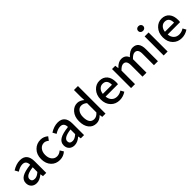

<svg xmlns="http://www.w3.org/2000/svg" viewBox="367 -2353 3922 3922"><g transform="rotate(-45 2328.0 -392.0)"><path d="M100 -30Q55 -74 55 -146Q55 -234 134 -283Q212 -331 384 -350Q382 -470 279 -470Q208 -470 120 -414L77 -492Q191 -564 299 -564Q499 -564 499 -331V0H405L395 -63H392Q304 13 217 13Q145 13 100 -30ZM384 -142V-277Q166 -250 166 -154Q166 -78 252 -78Q314 -78 384 -142Z M699 -62Q623 -141 623 -274Q623 -407 705 -488Q781 -564 895 -564Q984 -564 1056 -501L999 -426Q951 -469 900 -469Q831 -469 787 -415Q742 -361 742 -274Q742 -187 785 -134Q828 -81 897 -81Q958 -81 1017 -131L1064 -55Q988 13 886 13Q771 13 699 -62Z M1192 -30Q1147 -74 1147 -146Q1147 -234 1226 -283Q1304 -331 1476 -350Q1474 -470 1371 -470Q1300 -470 1212 -414L1169 -492Q1283 -564 1391 -564Q1591 -564 1591 -331V0H1497L1487 -63H1484Q1396 13 1309 13Q1237 13 1192 -30ZM1476 -142V-277Q1258 -250 1258 -154Q1258 -78 1344 -78Q1406 -78 1476 -142Z M1779 -62Q1717 -139 1717 -274Q1717 -404 1789 -486Q1857 -564 1953 -564Q2028 -564 2101 -502L2096 -593V-797H2211V0H2117L2107 -62H2104Q2031 13 1944 13Q1839 13 1779 -62ZM2096 -149V-418Q2041 -468 1975 -468Q1916 -468 1877 -417Q1836 -363 1836 -276Q1836 -82 1971 -82Q2038 -82 2096 -149Z M2423 -63Q2345 -142 2345 -274Q2345 -403 2422 -486Q2495 -564 2596 -564Q2703 -564 2763 -492Q2820 -423 2820 -303Q2820 -267 2815 -245H2458Q2465 -167 2511 -122Q2556 -77 2628 -77Q2696 -77 2759 -118L2799 -45Q2712 13 2613 13Q2498 13 2423 -63ZM2721 -324Q2721 -474 2598 -474Q2544 -474 2506 -435Q2465 -394 2457 -324Z M2949 -550H3043L3052 -473H3055Q3141 -564 3225 -564Q3339 -564 3377 -463Q3471 -564 3556 -564Q3725 -564 3725 -346V0H3610V-332Q3610 -465 3518 -465Q3463 -465 3394 -390V0H3279V-332Q3279 -465 3187 -465Q3132 -465 3063 -390V0H2949Z M3891 -550H4005V0H3891ZM3896 -672Q3875 -691 3875 -721Q3875 -751 3896 -770Q3916 -789 3948 -789Q3980 -789 4001 -770Q4022 -751 4022 -721Q4022 -691 4001 -672Q3980 -653 3948 -653Q3916 -653 3896 -672Z M4217 -63Q4139 -142 4139 -274Q4139 -403 4216 -486Q4289 -564 4390 -564Q4497 -564 4557 -492Q4614 -423 4614 -303Q4614 -267 4609 -245H4252Q4259 -167 4305 -122Q4350 -77 4422 -77Q4490 -77 4553 -118L4593 -45Q4506 13 4407 13Q4292 13 4217 -63ZM4515 -324Q4515 -474 4392 -474Q4338 -474 4300 -435Q4259 -394 4251 -324Z"/></g></svg>

Font: `nÑOSM
Style: Regular
Weight: 500
Designer: Ryoko NISHIZUKA ¬âXZm¬º[P (kana & ideographs); Paul D. Hunt (Latin, Greek & Cyrillic); Wenlong ZHANG _ e¬á¬ü¬ô (bopomof
Foundry: Adobe Systems Incorporated
Version: Version 1.00 June 24, 2014, initial release